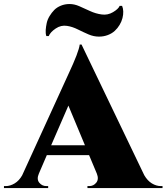

<svg xmlns="http://www.w3.org/2000/svg" viewBox="-60 -949 840 969"><path d="M556.2 -919.4H543.9Q537.6 -903.8 510.5 -887.7Q483.4 -871.6 453.1 -876Q423.3 -879.9 394.3 -893.3Q365.2 -906.7 340.3 -917.7Q315.4 -928.7 291 -928.7Q267.6 -928.7 247.3 -920.4Q227.1 -912.1 213.9 -898.7Q200.7 -885.3 190.2 -867.9Q179.7 -850.6 175.8 -832.8Q171.9 -814.9 170.7 -797.9Q169.4 -780.8 173.8 -767.1H186Q194.3 -787.1 221.2 -805.2Q248 -823.2 278.3 -818.4Q304.7 -814.5 332.8 -800.5Q360.8 -786.6 386.7 -775.4Q412.6 -764.2 439.5 -764.2Q463.4 -764.2 484.4 -772.2Q505.4 -780.3 519.5 -793.5Q533.7 -806.6 543.7 -823.5Q553.7 -840.3 558.1 -857.7Q562.5 -875 562 -891.1Q561.5 -907.2 556.2 -919.4ZM351.6 -724.1 668 -64.9Q684.1 -37.1 706.5 -23.4Q729 -9.8 752 -9.8H760.3V0H381.3V-9.8H390.1Q412.1 -9.8 426 -27.3Q439.9 -44.9 428.7 -72.8L389.6 -166H176.3L136.2 -72.8Q124 -44.9 137.9 -27.3Q151.9 -9.8 174.3 -9.8H183.1V0H-40V-9.8H-31.2Q-8.8 -9.8 13.9 -23.4Q36.6 -37.1 51.8 -64L285.2 -574.7Q337.9 -687 342.3 -724.1ZM198.2 -215.8H368.7L285.2 -416Z"/></svg>

Font: Cinzel Black
Style: Regular
Weight: 900
Designer: Natanael Gama
Version: Version 1.001;PS 001.001;hotconv 1.0.56;makeotf.lib2.0.21325